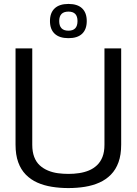

<svg xmlns="http://www.w3.org/2000/svg" viewBox="-20 -946 695 976"><path d="M59 -211V-700H144V-210Q144 -174 154 -148Q164 -122 182 -105.5Q200 -89 224 -79Q248 -69 274.5 -65.5Q301 -62 328 -62Q356 -62 382.5 -66Q409 -70 432 -79.5Q455 -89 473 -106Q491 -123 501 -148.5Q511 -174 511 -210V-700H596V-211Q596 -159 582.5 -121.5Q569 -84 544 -58.5Q519 -33 485.5 -18Q452 -3 412 3.5Q372 10 327 10Q284 10 243.5 3.5Q203 -3 169.5 -18Q136 -33 111 -58.5Q86 -84 72.5 -121.5Q59 -159 59 -211ZM328 -752Q282 -752 258 -774.5Q234 -797 234 -839Q234 -881 258 -903.5Q282 -926 328 -926Q374 -926 397.5 -903.5Q421 -881 421 -839Q421 -797 397.5 -774.5Q374 -752 328 -752ZM328 -790Q374 -790 374 -839Q374 -887 328 -887Q281 -887 281 -839Q281 -790 328 -790Z"/></svg>

Font: Georama ExtraCondensed Thin
Style: Regular
Weight: 400
Version: Version 1.001